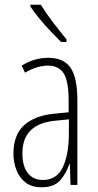

<svg xmlns="http://www.w3.org/2000/svg" viewBox="-20 -784 416 814"><path d="M184 -539Q250 -539 279 -497Q308 -455 308 -359V0H279L276 -89H274Q262 -51 236 -20.5Q210 10 156 10Q114 10 88 -10.5Q62 -31 49.5 -63.5Q37 -96 37 -133Q37 -212 82 -253Q127 -294 210 -302L271 -308V-356Q271 -440 250 -473Q229 -506 182 -506Q163 -506 138.5 -499Q114 -492 86 -476L72 -506Q126 -539 184 -539ZM212 -272Q75 -258 75 -134Q75 -79 98 -50Q121 -21 162 -21Q221 -21 246.5 -75.5Q272 -130 272 -218V-278ZM153 -764Q178 -724 206.5 -687Q235 -650 262 -617V-606H239Q220 -625 195.5 -650.5Q171 -676 148 -704Q125 -732 109 -756V-764Z"/></svg>

Font: Noto Sans Devanagari ExtraCondensed ExtraLight
Style: Regular
Weight: 200
Width: 2
Designer: Jelle Bosma - Monotype Design Team
Foundry: Monotype Imaging Inc.
Version: Version 2.004; ttfautohint (v1.8.4.7-5d5b)